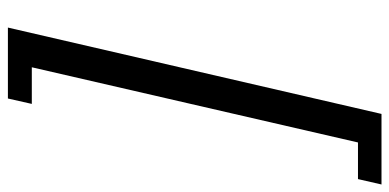

<svg xmlns="http://www.w3.org/2000/svg" viewBox="-276 -514 1009 498"><g transform="rotate(90 229.0 -264.5)"><path d="M51 220 275 -749H458L444 -688H349L154 158H249L235 220Z"/></g></svg>

Font: Coval
Style: Book Italic
Weight: 350
Foundry: Context Ltd
Version: Version 001.000